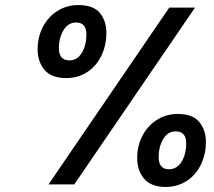

<svg xmlns="http://www.w3.org/2000/svg" viewBox="-20 -730 847 760"><path d="M129 -535Q129 -583 149.5 -623Q170 -663 207 -686.5Q244 -710 290 -710Q349 -710 375 -679Q401 -648 401 -600Q401 -550 381 -509Q361 -468 325 -444.5Q289 -421 242 -421Q183 -421 156 -453.5Q129 -486 129 -535ZM650 -700H752L274 0H172ZM322 -594Q322 -641 281 -641Q250 -641 231.5 -610.5Q213 -580 213 -539Q213 -518 222.5 -504.5Q232 -491 255 -491Q286 -491 304 -521Q322 -551 322 -594ZM523 -104Q523 -152 543.5 -192Q564 -232 601 -255.5Q638 -279 684 -279Q742 -279 768.5 -247.5Q795 -216 795 -168Q795 -119 775 -78Q755 -37 718.5 -13.5Q682 10 636 10Q578 10 550.5 -22.5Q523 -55 523 -104ZM717 -163Q717 -210 675 -210Q644 -210 626 -179.5Q608 -149 608 -108Q608 -60 649 -60Q680 -60 698.5 -89.5Q717 -119 717 -163Z"/></svg>

Font: Be Vietnam SemiBold
Style: Italic
Weight: 600
Italic angle: -9.556°
Designer: Gabriel Lam
Foundry: TypeRant
Version: Version 3.000